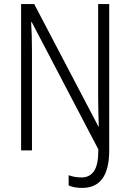

<svg xmlns="http://www.w3.org/2000/svg" viewBox="-20 -734 635 937"><path d="M381 183Q341 183 315 171V121Q327 126 344 129Q361 132 378 132Q417 132 438.5 101.5Q460 71 460 -5L135 -626H132Q134 -594 135 -558.5Q136 -523 136 -483V0H83V-714H147L460 -117H462Q461 -153 460 -189.5Q459 -226 459 -258V-714H513V0Q513 183 381 183Z"/></svg>

Font: Noto Sans Gurmukhi UI Condensed Light
Style: Regular
Weight: 300
Width: 3
Designer: Jelle Bosma - Monotype Design Team
Foundry: Monotype Imaging Inc.
Version: Version 2.004; ttfautohint (v1.8.4.7-5d5b)